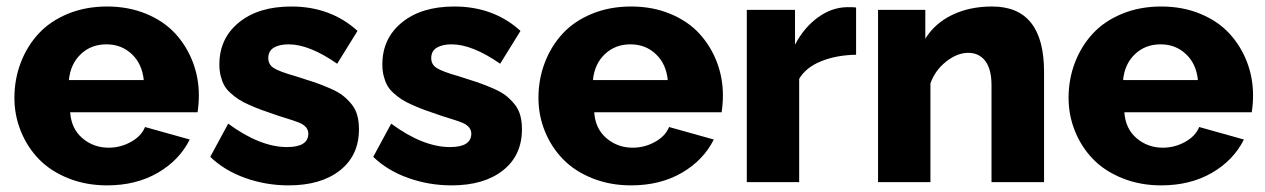

<svg xmlns="http://www.w3.org/2000/svg" viewBox="-20 -555 3855 585"><path d="M306.2 9.8Q241.7 9.8 187.7 -12Q133.8 -33.7 98.4 -70.3Q63 -106.9 43.5 -155.3Q23.9 -203.6 23.9 -256.8Q23.9 -313.5 43.2 -364Q62.5 -414.6 97.7 -452.6Q132.8 -490.7 186.8 -512.9Q240.7 -535.2 306.2 -535.2Q371.6 -535.2 425.3 -512.9Q479 -490.7 513.7 -453.1Q548.3 -415.5 567.1 -366.9Q585.9 -318.4 585.9 -264.2Q585.9 -239.3 582 -212.9H193.8Q197.3 -162.6 231.2 -133.8Q265.1 -105 311 -105Q347.2 -105 378.9 -122.6Q410.6 -140.1 421.9 -168L558.1 -129.9Q526.4 -66.4 460.4 -28.3Q394.5 9.8 306.2 9.8ZM189.9 -311H418Q413.1 -360.4 381.6 -390.1Q350.1 -419.9 304.2 -419.9Q257.8 -419.9 226.3 -390.1Q194.8 -360.4 189.9 -311Z M859.4 9.8Q790.5 9.8 727.3 -12.7Q664.1 -35.2 620.6 -77.1L675.3 -178.2Q772.5 -106.9 854.5 -106.9Q919.4 -106.9 919.4 -147.9Q919.4 -168.5 894 -180.2Q881.3 -186 828.6 -202.1Q799.8 -211.9 780.5 -218.8Q761.2 -225.6 740.5 -234.9Q719.7 -244.1 707 -252.4Q694.3 -260.7 681.9 -272Q669.4 -283.2 662.8 -295.7Q656.2 -308.1 652.3 -324Q648.4 -339.8 648.4 -358.9Q648.4 -438 708 -486.6Q767.6 -535.2 867.7 -535.2Q987.3 -535.2 1069.3 -460.9L1007.3 -360.8Q922.4 -419.9 859.4 -419.9Q831.1 -419.9 814.2 -409.7Q797.4 -399.4 797.4 -377.9Q797.4 -357.9 814.9 -347.2Q832.5 -336.4 879.4 -323.2Q915.5 -312 939 -304Q962.4 -295.9 986.8 -285.2Q1011.2 -274.4 1025.4 -263.2Q1039.6 -252 1051.5 -237.1Q1063.5 -222.2 1068.6 -203.4Q1073.7 -184.6 1073.7 -161.1Q1073.7 -81.5 1015.9 -35.9Q958 9.8 859.4 9.8Z M1356 9.8Q1287.1 9.8 1223.9 -12.7Q1160.6 -35.2 1117.2 -77.1L1171.9 -178.2Q1269 -106.9 1351.1 -106.9Q1416 -106.9 1416 -147.9Q1416 -168.5 1390.6 -180.2Q1377.9 -186 1325.2 -202.1Q1296.4 -211.9 1277.1 -218.8Q1257.8 -225.6 1237.1 -234.9Q1216.3 -244.1 1203.6 -252.4Q1190.9 -260.7 1178.5 -272Q1166 -283.2 1159.4 -295.7Q1152.8 -308.1 1148.9 -324Q1145 -339.8 1145 -358.9Q1145 -438 1204.6 -486.6Q1264.2 -535.2 1364.3 -535.2Q1483.9 -535.2 1565.9 -460.9L1503.9 -360.8Q1418.9 -419.9 1356 -419.9Q1327.6 -419.9 1310.8 -409.7Q1293.9 -399.4 1293.9 -377.9Q1293.9 -357.9 1311.5 -347.2Q1329.1 -336.4 1376 -323.2Q1412.1 -312 1435.5 -304Q1459 -295.9 1483.4 -285.2Q1507.8 -274.4 1522 -263.2Q1536.1 -252 1548.1 -237.1Q1560.1 -222.2 1565.2 -203.4Q1570.3 -184.6 1570.3 -161.1Q1570.3 -81.5 1512.5 -35.9Q1454.6 9.8 1356 9.8Z M1902.8 9.8Q1838.4 9.8 1784.4 -12Q1730.5 -33.7 1695.1 -70.3Q1659.7 -106.9 1640.1 -155.3Q1620.6 -203.6 1620.6 -256.8Q1620.6 -313.5 1639.9 -364Q1659.2 -414.6 1694.3 -452.6Q1729.5 -490.7 1783.4 -512.9Q1837.4 -535.2 1902.8 -535.2Q1968.3 -535.2 2022 -512.9Q2075.7 -490.7 2110.4 -453.1Q2145 -415.5 2163.8 -366.9Q2182.6 -318.4 2182.6 -264.2Q2182.6 -239.3 2178.7 -212.9H1790.5Q1793.9 -162.6 1827.9 -133.8Q1861.8 -105 1907.7 -105Q1943.8 -105 1975.6 -122.6Q2007.3 -140.1 2018.6 -168L2154.8 -129.9Q2123 -66.4 2057.1 -28.3Q1991.2 9.8 1902.8 9.8ZM1786.6 -311H2014.6Q2009.8 -360.4 1978.3 -390.1Q1946.8 -419.9 1900.9 -419.9Q1854.5 -419.9 1823 -390.1Q1791.5 -360.4 1786.6 -311Z M2588.4 -388.2Q2528.3 -387.2 2481.9 -368.4Q2435.5 -349.6 2415 -314.9V0H2255.4V-524.9H2402.3V-418.9Q2429.7 -471.2 2472.2 -502Q2514.6 -532.7 2562 -533.2Q2582.5 -533.2 2588.4 -532.2Z M3161.1 0H3001V-294.9Q3001 -344.7 2981.9 -369.4Q2962.9 -394 2930.2 -394Q2896.5 -394 2862.8 -367.4Q2829.1 -340.8 2814.9 -300.8V0H2655.3V-524.9H2799.3V-437Q2828.1 -483.9 2881.1 -509.5Q2934.1 -535.2 3002.9 -535.2Q3161.1 -535.2 3161.1 -335.9Z M3518.1 9.8Q3453.6 9.8 3399.7 -12Q3345.7 -33.7 3310.3 -70.3Q3274.9 -106.9 3255.4 -155.3Q3235.8 -203.6 3235.8 -256.8Q3235.8 -313.5 3255.1 -364Q3274.4 -414.6 3309.6 -452.6Q3344.7 -490.7 3398.7 -512.9Q3452.6 -535.2 3518.1 -535.2Q3583.5 -535.2 3637.2 -512.9Q3690.9 -490.7 3725.6 -453.1Q3760.3 -415.5 3779.1 -366.9Q3797.9 -318.4 3797.9 -264.2Q3797.9 -239.3 3793.9 -212.9H3405.8Q3409.2 -162.6 3443.1 -133.8Q3477.1 -105 3522.9 -105Q3559.1 -105 3590.8 -122.6Q3622.6 -140.1 3633.8 -168L3770 -129.9Q3738.3 -66.4 3672.4 -28.3Q3606.4 9.8 3518.1 9.8ZM3401.9 -311H3629.9Q3625 -360.4 3593.5 -390.1Q3562 -419.9 3516.1 -419.9Q3469.7 -419.9 3438.2 -390.1Q3406.7 -360.4 3401.9 -311Z"/></svg>

Font: Rawline ExtraBold
Style: Regular
Weight: 800
Designer: Matt McInerney, Pablo Impallari, Rodrigo Fuenzalida
Foundry: Matt McInerney, Pablo Impallari, Rodrigo Fuenzalida
Version: Version 4.020;PS 004.020;hotconv 1.0.88;makeotf.lib2.5.64775